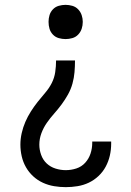

<svg xmlns="http://www.w3.org/2000/svg" viewBox="-20 -548 540 791"><path d="M250 -387Q236 -387 222 -391Q208 -395 198 -405.5Q188 -416 184 -429.5Q180 -443 180 -458Q180 -472 184 -485.5Q188 -499 198 -509.5Q208 -520 222 -524Q236 -528 250 -528Q264 -528 278 -524Q292 -520 302 -509.5Q312 -499 316.5 -485.5Q321 -472 321 -458Q321 -443 316.5 -429.5Q312 -416 302 -405.5Q292 -395 278 -391Q264 -387 250 -387ZM251 223Q227 223 203 219Q179 215 157 205Q135 195 117 178.5Q99 162 87 141Q75 120 69.5 96Q64 72 64 48Q64 24 69.5 0Q75 -24 84.5 -46Q94 -68 107 -88.5Q120 -109 135 -128Q150 -147 166 -165.5Q182 -184 193 -205.5Q204 -227 207.5 -251Q211 -275 211 -299H289Q289 -275 287 -251Q285 -227 278.5 -203.5Q272 -180 260 -158.5Q248 -137 233.5 -117.5Q219 -98 203 -80Q187 -62 173 -42Q159 -22 150.5 1Q142 24 142 48Q142 69 149.5 90Q157 111 172.5 125.5Q188 140 209 146.5Q230 153 251 153Q273 153 294.5 146Q316 139 331 122.5Q346 106 353 84.5Q360 63 360 41V35H438V44Q438 69 432.5 93Q427 117 415.5 138.5Q404 160 386 177Q368 194 346 204.5Q324 215 299.5 219Q275 223 251 223Z"/></svg>

Font: Iosevka Custom
Style: Regular
Weight: 400
Monospace: yes
Designer: Belleve Invis
Foundry: Belleve Invis
Version: Version 32.5.0; ttfautohint (v1.8.4)